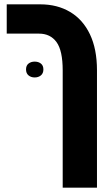

<svg xmlns="http://www.w3.org/2000/svg" viewBox="-20 -625 507 885"><path d="M269 240V-300Q269 -392 240.5 -431Q212 -470 160 -470H11V-605H166Q244 -605 303 -570Q362 -535 394.5 -467Q427 -399 427 -301V240ZM100 -305Q100 -323 111.5 -332Q123 -341 140 -341Q157 -341 168.5 -332Q180 -323 180 -305Q180 -287 168.5 -277.5Q157 -268 140 -268Q123 -268 111.5 -277.5Q100 -287 100 -305Z"/></svg>

Font: Noto Sans Hebrew Condensed ExtraBold
Style: Regular
Weight: 800
Width: 3
Designer: Monotype Design Team
Foundry: Monotype Imaging Inc.
Version: Version 2.004; ttfautohint (v1.8.4.7-5d5b)